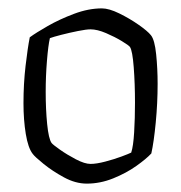

<svg xmlns="http://www.w3.org/2000/svg" viewBox="-20 -784 432 458"><path d="M187 -346Q160 -346 132.5 -361Q105 -376 84 -393Q63 -410 58 -417Q47 -431 41.5 -464.5Q36 -498 36 -538Q36 -584 41 -627Q46 -670 51 -695Q66 -706 94 -722Q122 -738 156.5 -751Q191 -764 223 -764Q240 -764 264.5 -752Q289 -740 310.5 -725Q332 -710 340 -700Q349 -689 352.5 -654.5Q356 -620 356 -584Q356 -538 351.5 -491.5Q347 -445 341 -418Q329 -405 305 -388Q281 -371 250 -358.5Q219 -346 187 -346ZM196 -393Q210 -393 231 -398.5Q252 -404 269.5 -410.5Q287 -417 293 -420Q298 -435 300 -468.5Q302 -502 302 -539Q302 -584 299 -623.5Q296 -663 290 -672Q287 -676 270.5 -686Q254 -696 233 -705Q212 -714 196 -714Q186 -714 166 -710Q146 -706 126.5 -701Q107 -696 99 -693Q95 -676 92 -639Q89 -602 89 -565Q89 -523 92.5 -488Q96 -453 103 -443Q106 -439 123 -427Q140 -415 161 -404Q182 -393 196 -393Z"/></svg>

Font: Texturina 72pt ExtraLight
Style: Regular
Weight: 200
Designer: Guillermo Torres Carreño
Foundry: Omnibus-Type
Version: Version 1.002; ttfautohint (v1.8.3)